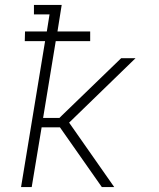

<svg xmlns="http://www.w3.org/2000/svg" viewBox="-20 -755 640 775"><path d="M65 0 162 -589H80L81 -628H169L180 -697H117V-735H229L212 -628H344V-589H205L154 -279H220L229 -288L469 -520H527L259 -260L441 0H391L222 -241H148L108 0Z"/></svg>

Font: Iosevka Etoile Extralight
Style: Italic
Weight: 200
Italic angle: -9°
Designer: Belleve Invis
Foundry: Belleve Invis
Version: Version 22.1.2; ttfautohint (v1.8.4)